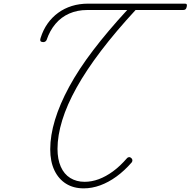

<svg xmlns="http://www.w3.org/2000/svg" viewBox="-20 -1018 1047 1055"><path d="M440 17Q384 17 343 -8.5Q302 -34 279 -82Q256 -130 256 -198Q256 -273 282 -359Q308 -445 360 -541Q412 -637 492 -742Q572 -847 679 -963H459Q405 -963 360.5 -943.5Q316 -924 284.5 -886.5Q253 -849 236 -798Q233 -791 225.5 -788Q218 -785 209 -788Q203 -789 201.5 -794.5Q200 -800 203 -809Q217 -854 241.5 -888.5Q266 -923 299.5 -947.5Q333 -972 374.5 -985Q416 -998 465 -998H996Q1004 -998 1006 -994Q1008 -990 1006 -981Q1004 -971 999.5 -967Q995 -963 986 -963H725Q616 -845 535 -738.5Q454 -632 401 -537Q348 -442 322 -357.5Q296 -273 296 -200Q296 -143 314 -102Q332 -61 366 -40Q400 -19 445 -19Q484 -19 523 -33.5Q562 -48 601 -76.5Q640 -105 678 -149Q682 -154 689 -154.5Q696 -155 702 -149Q707 -144 707.5 -138Q708 -132 704 -126Q664 -80 620 -48Q576 -16 530.5 0.5Q485 17 440 17Z"/></svg>

Font: Playwrite MX Thin
Style: Regular
Weight: 250
Designer: Veronika Burian, José Scaglione
Foundry: TypeTogether
Version: Version 1.002